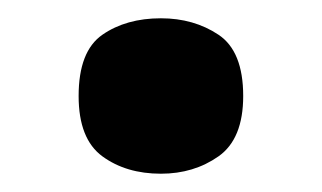

<svg xmlns="http://www.w3.org/2000/svg" viewBox="-20 -566 352 210"><path d="M156 -376Q118 -376 92 -395Q66 -414 66 -461Q66 -510 92 -528Q118 -546 156 -546Q192 -546 219 -528Q246 -510 246 -461Q246 -414 219 -395Q192 -376 156 -376Z"/></svg>

Font: Noto Serif ExtraBold
Style: Regular
Weight: 800
Designer: Monotype Design Team
Foundry: Monotype Imaging Inc.
Version: Version 2.014